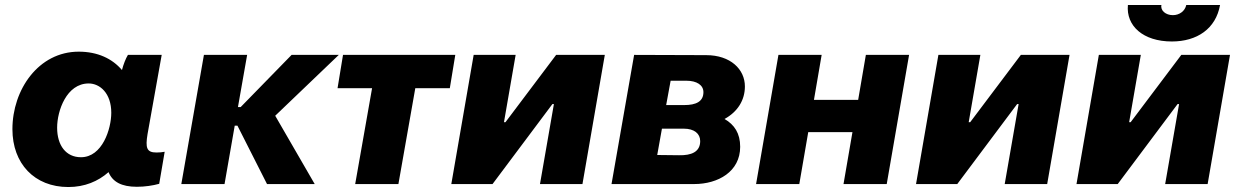

<svg xmlns="http://www.w3.org/2000/svg" viewBox="-20 -741 4986 773"><path d="M531 11C563 11 596 6 621 -1L643 -130C633 -128 622 -127 610 -127C570 -127 565 -146 574 -201L631 -520H495C486 -505 477 -482 471 -459C432 -505 373 -533 297 -533C135 -533 30 -380 30 -221C30 -82 119 12 255 12C321 12 375 -11 417 -48C433 -9 469 11 531 11ZM337 -405C382 -405 428 -366 428 -287C428 -222 392 -108 306 -108C246 -108 210 -155 210 -227C210 -295 248 -405 337 -405Z M710 0H884L925 -235H936L1055 0H1247L1088 -275L1344 -520H1154L949 -310H938L975 -520H801Z M1339 -386H1478L1410 0H1584L1652 -386H1791L1813 -520H1361Z M1797 0H1963L2204 -322H2210L2154 0H2325L2415 -520H2219L2015 -249H2009L2056 -520H1887Z M2442 0H2775C2871 0 2960 -50 2960 -150C2960 -204 2937 -239 2897 -262C2950 -291 2979 -338 2979 -393C2979 -462 2921 -519 2823 -519L2533 -520ZM2626 -117 2645 -223H2733C2775 -223 2799 -203 2799 -173C2799 -129 2763 -115 2714 -116ZM2662 -318 2680 -416H2743C2786 -416 2812 -398 2812 -370C2812 -332 2782 -318 2735 -318Z M3466 -520 3435 -339H3257L3288 -520H3114L3024 0H3198L3234 -209H3412L3376 0H3550L3640 -520Z M3668 0H3834L4075 -322H4081L4025 0H4196L4286 -520H4090L3886 -249H3880L3927 -520H3758Z M4314 0H4480L4721 -322H4727L4671 0H4842L4932 -520H4736L4532 -249H4526L4573 -520H4404ZM4698 -574C4799 -574 4875 -625 4892 -721H4756C4751 -697 4729 -680 4702 -680C4673 -680 4651 -699 4656 -721H4521C4513 -637 4582 -574 4698 -574Z"/></svg>

Font: Fixel Display ExtraBold
Style: Italic
Weight: 800
Italic angle: -10°
Designer: AlfaBravo + MacPaw
Foundry: Kyrylo Tkachov, Marchela Mozhyna, Serhii Makarenko, Maria Weinstein, Zakhar Kryvoshyya
Version: Version 1.210;Glyphs 3.2 (3217)